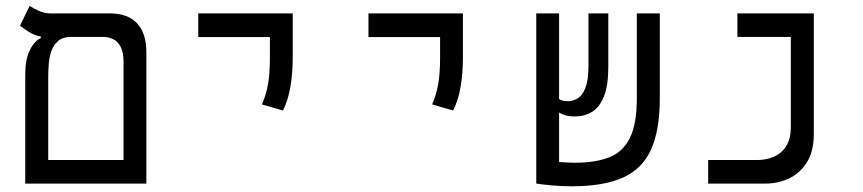

<svg xmlns="http://www.w3.org/2000/svg" viewBox="-20 -632 2970 661"><path d="M66.9 0V-376Q66.9 -426.8 82.3 -458.5Q97.7 -490.2 120.6 -501V-506.3Q99.6 -509.8 81.1 -521.2Q62.5 -532.7 48.8 -543.5L82 -611.8Q93.3 -604 112.8 -595Q132.3 -585.9 153.8 -585.9H357.9Q419.9 -585.9 451.9 -551.8Q483.9 -517.6 483.9 -452.1V0ZM225.1 -504.9Q196.3 -504.9 180.2 -491Q164.1 -477.1 156.7 -455.6Q149.4 -434.1 147.7 -410.4Q146 -386.7 146 -366.7V-81.1H405.3V-418.9Q405.3 -504.9 332.5 -504.9Z M954.1 -251.5 881.8 -272.5Q896 -305.2 902.6 -341.8Q909.2 -378.4 909.2 -435.1V-504.4H662.6V-585.9H987.8V-435.1Q987.8 -378.4 979.5 -331.5Q971.2 -284.7 954.1 -251.5Z M1540 -251.5 1467.8 -272.5Q1481.9 -305.2 1488.5 -341.8Q1495.1 -378.4 1495.1 -435.1V-504.4H1248.5V-585.9H1573.7V-435.1Q1573.7 -378.4 1565.4 -331.5Q1557.1 -284.7 1540 -251.5Z M1948.7 9.3Q1911.6 9.3 1878.2 6.1Q1844.7 2.9 1826.2 0V-0.5V-585.9H1904.8V-291Q1916 -283.7 1935.1 -283.7Q1953.6 -283.7 1969.7 -293.9Q1985.8 -304.2 1995.8 -330.6Q2005.9 -356.9 2005.9 -405.3V-585.9H2074.2V-402.3Q2074.2 -337.4 2059.1 -299.8Q2043.9 -262.2 2017.8 -246.6Q1991.7 -231 1958 -231Q1940.4 -231 1928 -234.6Q1915.5 -238.3 1904.8 -244.6V-74.2Q1918 -73.2 1931.9 -72.5Q1945.8 -71.8 1959.5 -71.8Q2029.3 -71.8 2076.7 -90.1Q2124 -108.4 2148.2 -156.5Q2172.4 -204.6 2172.4 -293.9V-585.9H2251.5V-293.5Q2251.5 -184.6 2221.7 -117.9Q2191.9 -51.3 2125.5 -21Q2059.1 9.3 1948.7 9.3Z M2418 0V-81.1H2587.9Q2615.7 -81.1 2642.1 -91.6Q2668.5 -102.1 2685.5 -127.2Q2702.6 -152.3 2702.6 -196.8V-504.9H2518.6V-585.9H2781.7V-171.4Q2781.7 -111.3 2758.1 -73.5Q2734.4 -35.6 2696.5 -17.8Q2658.7 0 2615.7 0Z"/></svg>

Font: CaskaydiaMono NF SemiLight
Style: Regular
Weight: 350
Designer: Aaron Bell
Foundry: Saja Typeworks
Version: Version 2111.001; ttfautohint (v1.8.4);Nerd Fonts 3.1.1